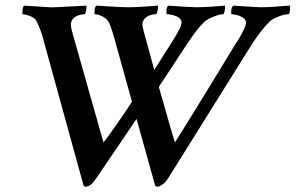

<svg xmlns="http://www.w3.org/2000/svg" viewBox="-20 -665 1073 697"><path d="M291 12.7Q286.1 12.7 283.2 7.8L141.6 -505.9Q134.8 -534.2 127 -555.2Q119.1 -576.2 111.3 -590.8Q105.5 -600.6 88.9 -606.9Q72.3 -613.3 62.5 -613.3Q60.5 -613.3 61.5 -625Q62.5 -639.6 67.4 -644.5Q76.2 -644.5 115.2 -641.6Q134.8 -640.6 150.4 -639.2Q166 -637.7 178.7 -638.7L293.9 -644.5V-640.6Q293.9 -632.8 292 -623Q290 -613.3 287.1 -613.3Q269.5 -613.3 254.4 -604.5Q239.3 -595.7 237.3 -578.1Q237.3 -574.2 238.3 -565.9Q239.3 -557.6 243.2 -544.9L355.5 -148.4Q358.4 -150.4 372.1 -169.4Q385.7 -188.5 403.8 -213.9Q421.9 -239.3 437.5 -262.7Q453.1 -286.1 459 -295.9L393.6 -531.2Q380.9 -576.2 372.1 -588.9Q365.2 -598.6 350.6 -606Q335.9 -613.3 324.2 -613.3Q322.3 -613.3 323.2 -625Q324.2 -640.6 330.1 -644.5L377.9 -641.6Q418.9 -638.7 444.3 -638.7Q474.6 -638.7 504.9 -641.1Q535.2 -643.6 553.7 -644.5V-640.6Q553.7 -632.8 551.3 -623Q548.8 -613.3 545.9 -613.3Q527.3 -613.3 513.2 -604Q499 -594.7 497.1 -580.1Q496.1 -575.2 498 -566.4Q500 -557.6 502.9 -546.9L540 -411.1L612.3 -525.4Q636.7 -564.5 638.7 -580.1Q640.6 -596.7 622.1 -605Q603.5 -613.3 585.9 -613.3Q584 -613.3 584 -621.1Q584 -638.7 590.8 -644.5Q675.8 -638.7 690.4 -638.7Q716.8 -638.7 744.6 -640.6Q772.5 -642.6 796.9 -644.5Q797.9 -635.7 795.4 -624.5Q793 -613.3 790 -613.3Q775.4 -613.3 751.5 -603Q727.5 -592.8 718.8 -583Q706.1 -570.3 689 -547.9Q671.9 -525.4 650.4 -492.2L556.6 -349.6Q611.3 -156.2 615.2 -148.4Q623 -161.1 642.6 -191.9Q662.1 -222.7 687.5 -264.2Q712.9 -305.7 739.7 -349.1Q766.6 -392.6 790 -431.6Q813.5 -470.7 829.6 -496.6Q845.7 -522.5 848.6 -526.4Q871.1 -565.4 873 -580.1Q874 -591.8 864.3 -599.1Q854.5 -606.4 842.3 -609.9Q830.1 -613.3 821.3 -613.3Q819.3 -613.3 819.3 -623Q819.3 -638.7 827.1 -644.5Q912.1 -638.7 926.8 -638.7Q959 -638.7 983.9 -641.1Q1008.8 -643.6 1033.2 -644.5Q1033.2 -613.3 1026.4 -613.3Q1010.7 -613.3 987.8 -603.5Q964.8 -593.8 956.1 -584Q940.4 -568.4 923.3 -545.9Q906.2 -523.4 886.7 -492.2L590.8 -18.6Q581.1 -2.9 569.8 4.9Q558.6 12.7 551.8 12.7Q544.9 12.7 543 7.8L475.6 -233.4L330.1 -18.6Q309.6 12.7 291 12.7Z"/></svg>

Font: Crimson Text SemiBold
Style: Italic
Weight: 600
Italic angle: -11°
Designer: Sebastian Kosch
Foundry: Sebastian Kosch
Version: Version 1.100; ttfautohint (v1.8.4)